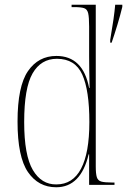

<svg xmlns="http://www.w3.org/2000/svg" viewBox="-20 -780 536 810"><path d="M445 -612Q462 -711 466 -760H496V-751Q487 -714 475 -674.5Q463 -635 451 -600H445ZM217 10Q142 10 98 -54Q54 -118 54 -267Q54 -416 98 -480Q142 -544 218 -544Q330 -544 356 -409H358Q357 -449 356.5 -484Q356 -519 356 -544V-668Q356 -707 352 -724Q348 -741 335 -745.5Q322 -750 293 -750H282V-760H384V-78Q384 -47 388.5 -32.5Q393 -18 407.5 -14Q422 -10 452 -10H463V0H356V-129H354Q321 10 217 10ZM218 -2Q287 -2 322 -68.5Q357 -135 357 -265Q357 -399 327 -465.5Q297 -532 220 -532Q153 -532 117.5 -470.5Q82 -409 82 -265Q82 -125 118.5 -63Q155 -1 218 -2Z"/></svg>

Font: Noto Serif Display Condensed Thin
Style: Regular
Weight: 100
Width: 3
Designer: Monotype Design Team
Foundry: Monotype Imaging Inc.
Version: Version 2.009